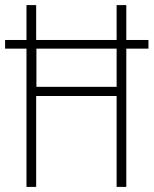

<svg xmlns="http://www.w3.org/2000/svg" viewBox="-20 -734 603 754"><path d="M84 0V-543H0V-577H84V-714H122V-577H438V-714H476V-577H563V-543H476V0H438V-357H122V0ZM123 -393H438V-543H123Z"/></svg>

Font: Noto Sans Arabic Cond ExtLt
Style: Regular
Weight: 200
Width: 3
Designer: Monotype Design Team, Nadine Chahine, Nizar Qandah and Khaled Hosny
Foundry: Monotype Imaging Inc.
Version: Version 2.012; ttfautohint (v1.8.4.7-5d5b)